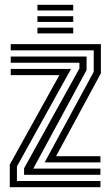

<svg xmlns="http://www.w3.org/2000/svg" viewBox="-20 -785 462 805"><path d="M167.2 -104 373 -484V-574H25V-600H403V-477.8L215 -130H401V-104ZM81 -52V-79.5L313 -498V-522H25V-548H343V-491.2L119.5 -78H401V-52ZM21 0V-95L229 -470H25V-496H277.8L51 -87.2V-26H401V0ZM137 -741V-765H287V-741ZM137 -693V-717H287V-693ZM137 -645V-669H287V-645Z"/></svg>

Font: Big Shoulders Inline Text Black
Style: Regular
Weight: 900
Designer: Patric King
Foundry: XO Type Co
Version: Version 1.000